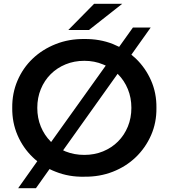

<svg xmlns="http://www.w3.org/2000/svg" viewBox="-20 -914 882 1004"><path d="M675 -770H768L667 -628Q679 -618 690 -608Q741 -559 770 -493Q799 -427 798 -350Q799 -273 770 -207Q741 -141 690 -92Q639 -43 570 -16Q501 11 421 10Q341 12 271 -16Q255 -22 239 -30L168 70H75L175 -71Q162 -81 151 -92Q100 -141 71.5 -207.5Q43 -274 44 -350Q43 -426 71.5 -492.5Q100 -559 151 -607.5Q202 -656 271.5 -683.5Q341 -711 421 -710Q501 -711 570 -684Q587 -677 603 -669ZM519 -577Q474 -596 421 -596Q368 -596 323 -577.5Q278 -559 245 -526Q212 -493 193.5 -448Q175 -403 175 -350Q175 -297 193.5 -252Q212 -207 245 -174L247 -171L533 -571Q526 -574 519 -577ZM667 -350Q667 -403 648.5 -448Q630 -493 597 -526L595 -528L310 -128Q316 -125 323 -122Q368 -104 421 -104Q474 -104 519 -122.5Q564 -141 597 -174Q630 -207 648.5 -252Q667 -297 667 -350ZM472 -894H619L445 -757H337Z"/></svg>

Font: CMG Sans SemiBold
Style: Regular
Weight: 600
Designer: Julieta Ulanovsky
Foundry: Julieta Ulanovsky
Version: Version 7.200